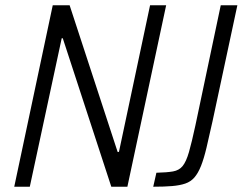

<svg xmlns="http://www.w3.org/2000/svg" viewBox="-20 -708 920 728"><path d="M34 0 180 -688H244L426 -132H431L549 -688H610L463 0H402L218 -563H214L93 0ZM561 0 573 -53Q613 -54 636 -58Q659 -62 672.5 -78.5Q686 -95 696.5 -131.5Q707 -168 721 -233L817 -688H880L786 -249Q773 -190 763 -148Q753 -106 742 -78.5Q731 -51 717 -35Q703 -19 682.5 -12Q662 -5 632.5 -2.5Q603 0 561 0Z"/></svg>

Font: Saira SemiCondensed Light
Style: Italic
Weight: 300
Width: 4
Italic angle: -12°
Designer: Hector Gatti with collaboration of the Omnibus-Type team
Foundry: Omnibus-Type
Version: Version 1.101